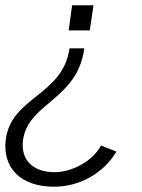

<svg xmlns="http://www.w3.org/2000/svg" viewBox="-27 -536 536 727"><path d="M233 -421H313L327 -516H246ZM414 38 355 15C328 70 249 116 180 116C98 116 51 70 60 -4C78 -147 267 -157 292 -353H236C212 -175 17 -170 -5 -9C-19 98 50 171 177 171C274 171 364 121 414 38Z"/></svg>

Font: United Sans ExtraLight
Style: Italic
Weight: 200
Italic angle: -8°
Designer: Pablo Impallari, Rodrigo Fuenzalida (Modified by Dan O. Williams)
Version: Version 1.000;PS 001.000;hotconv 1.0.88;makeotf.lib2.5.64775